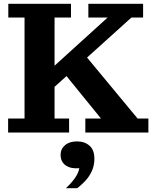

<svg xmlns="http://www.w3.org/2000/svg" viewBox="-20 -702 829 1017"><path d="M238 -214 183 -276 550 -609H448V-682H738V-609H676ZM23 0V-74H110V-609H24V-682H356V-609H269V-74H346V0ZM432 0V-74H515L316 -319L428 -413L709 -74H766V0ZM329 295Q358 268 377 241Q396 214 400 189Q355 193 328 174Q301 155 301 118Q301 87 324.5 67Q348 47 388 47Q428 47 454 69.5Q480 92 480 139Q480 175 466 205Q452 235 430.5 257.5Q409 280 389 295Z"/></svg>

Font: Montagu Slab 144pt SemiBold
Style: Regular
Weight: 600
Version: Version 1.000